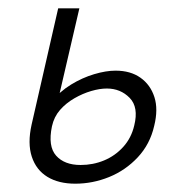

<svg xmlns="http://www.w3.org/2000/svg" viewBox="-20 -433 433 462"><path d="M161 9Q121 9 94 -7.5Q67 -24 56.5 -56Q46 -88 56 -133L120 -413H171L105 -129Q95 -81 115 -58.5Q135 -36 174 -36Q204 -36 230.5 -47Q257 -58 276.5 -79.5Q296 -101 303 -131Q314 -175 292 -197.5Q270 -220 237 -220Q220 -220 199.5 -214Q179 -208 159 -196.5Q139 -185 124.5 -168.5Q110 -152 105 -129H72Q82 -162 103 -187.5Q124 -213 151 -229.5Q178 -246 206.5 -254.5Q235 -263 258 -263Q294 -263 318 -246Q342 -229 351.5 -199.5Q361 -170 351 -130Q341 -86 311.5 -54.5Q282 -23 242.5 -7Q203 9 161 9Z"/></svg>

Font: Ysabeau Office Light
Style: Italic
Weight: 300
Italic angle: -12°
Designer: Christian Thalmann (Catharsis Fonts)
Version: Version 2.001;gftools[0.9.30]; featfreeze: tnum,lnum,ss02